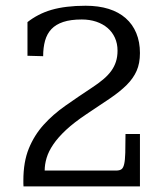

<svg xmlns="http://www.w3.org/2000/svg" viewBox="-20 -662 598 682"><path d="M63.5 0Q63 -4.9 63 -10.3Q63 -15.6 63 -21Q63 -86.9 82.3 -134.3Q101.6 -181.6 134.8 -218.5Q168 -255.4 212.2 -286.4Q256.3 -317.4 306.6 -350.6Q329.6 -365.7 346.7 -380.1Q363.8 -394.5 375 -409.9Q386.2 -425.3 391.8 -442.9Q397.5 -460.4 397.5 -481.9Q397.5 -507.3 388.2 -527.8Q378.9 -548.3 362.1 -562.7Q345.2 -577.1 321.8 -585Q298.3 -592.8 270.5 -592.8Q231 -592.8 204.6 -584Q178.2 -575.2 162.6 -558.6Q147 -542 140.1 -517.6Q133.3 -493.2 133.3 -462.4L77.6 -463.9V-583.5Q95.7 -597.7 116.7 -608.6Q137.7 -619.6 162.8 -627Q188 -634.3 218 -637.9Q248 -641.6 284.2 -641.6Q330.1 -641.6 366 -630.4Q401.9 -619.1 426.5 -597.4Q451.2 -575.7 464.1 -544.4Q477.1 -513.2 477.1 -473.6Q477.1 -437 465.3 -410.4Q453.6 -383.8 430.2 -360.4Q406.7 -336.9 371.1 -312.7Q335.4 -288.6 287.6 -256.8Q243.7 -227.5 214.8 -200.7Q186 -173.8 169.2 -148.9Q152.3 -124 145.5 -100.8Q138.7 -77.6 138.7 -56.2H392.6Q404.8 -56.2 411.4 -60.8Q418 -65.4 421.1 -79.3Q424.3 -93.3 425 -118.9Q425.8 -144.5 425.8 -186H477.1V0Z"/></svg>

Font: Kameron
Style: Regular
Weight: 400
Version: Version 1.000